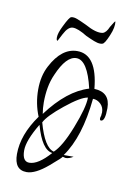

<svg xmlns="http://www.w3.org/2000/svg" viewBox="-65 -543 408 594"><g transform="rotate(10 139.0 -246.5)"><path d="M60 7Q21 7 21 -43Q21 -104 67 -168Q51 -207 51 -251Q51 -294 68 -326Q101 -389 150 -389Q212 -389 222 -283Q272 -281 272 -231Q272 -190 259 -190Q255 -190 255 -196Q255 -198 255.5 -200Q256 -202 257 -205Q257 -209 257.5 -211.5Q258 -214 258 -215Q258 -231 248 -241Q237 -252 223 -252Q211 -130 164 -65H195Q182 -57 172 -57Q169 -57 167 -58Q164 -59 161 -59Q165 -59 126 -26Q87 7 60 7ZM78 -179Q139 -261 206 -281Q186 -367 151 -367Q119 -367 92 -304Q83 -284 79 -261.5Q75 -239 75 -215Q75 -196 78 -179ZM132 -70Q156 -92 181 -156Q207 -222 207 -253Q185 -250 138 -212Q92 -175 81 -153Q102 -77 132 -70ZM63 -23Q91 -23 128 -65Q95 -69 74 -144Q41 -89 41 -58Q41 -23 63 -23ZM84 -410Q80 -409 80 -420Q80 -433 92 -457Q107 -488 113 -489Q121 -491 132.5 -486.5Q144 -482 161 -474Q197 -454 217 -458Q228 -461 236 -480Q248 -500 249 -500L250 -498Q251 -491 249 -480Q247 -469 241 -455Q229 -426 222 -425Q220 -424 215 -424Q207 -424 195.5 -428.5Q184 -433 169 -440Q140 -458 124 -458Q109 -458 96 -433Q84 -410 84 -410Z"/></g></svg>

Font: Ruthie
Style: Regular
Weight: 400
Designer: Robert E. Leuschke
Foundry: Robert E. Leuschke
Version: Version 1.012